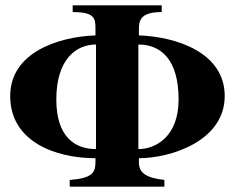

<svg xmlns="http://www.w3.org/2000/svg" viewBox="-20 -696 876 716"><path d="M338 -140C260 -140 190 -185 190 -325C190 -474 263 -530 338 -530ZM496 -530C580 -530 646 -474 646 -325C646 -187 561 -140 496 -140ZM498 -586C498 -619 503 -651 583 -651V-676H251V-651C334 -651 336 -627 336 -588V-564C197 -559 18 -500 18 -338C18 -167 188 -106 336 -106V-91C336 -51 322 -31 240 -25V0H593V-25C520 -33 498 -54 498 -91V-106C611 -106 818 -167 818 -338C818 -500 638 -559 498 -564Z"/></svg>

Font: XITS
Style: Bold
Weight: 700
Designer: MicroPress Inc., with final additions and corrections provided by Coen Hoffman, Elsevier (retired)
Version: Version 1.302